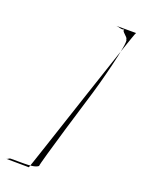

<svg xmlns="http://www.w3.org/2000/svg" viewBox="-134 -660 604 816"><g transform="rotate(20 168.0 -252.0)"><path d="M0 93 103 94C104 97 331 -598 336 -598H247C258 -598 272 -589 284 -595C275 -585 309 -569 306 -558C323 -558 257 -317 251 -300C247 -288 140 64 142 74C130 84 105 86 79 86H17C12 86 1 96 0 93Z"/></g></svg>

Font: Zinc
Style: Obl
Weight: 400
Version: Version 1